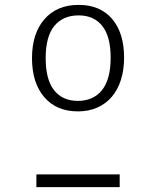

<svg xmlns="http://www.w3.org/2000/svg" viewBox="-20 -763 640 786"><path d="M111 -525Q111 -626 162 -684.5Q213 -743 302 -743Q390 -743 439 -685.5Q488 -628 488 -527Q488 -477 475 -436Q462 -395 437.5 -366.5Q413 -338 378 -322.5Q343 -307 299 -307Q211 -307 161 -365.5Q111 -424 111 -525ZM302 -700Q238 -700 202.5 -657Q167 -614 167 -525Q167 -437 201.5 -393.5Q236 -350 299 -350Q362 -350 397.5 -394Q433 -438 433 -527Q433 -614 398.5 -657Q364 -700 302 -700ZM129 3V-49H470V3Z"/></svg>

Font: Jldddboxgfspflltxgxzjzlszac
Style: Regular
Weight: 300
Designer: Carrois Corporate & Edenspiekermann
Foundry: Carrois Corporate GbR & Edenspiekermann AG
Version: Version 2.001